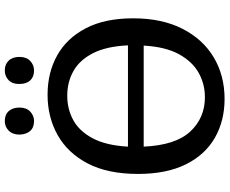

<svg xmlns="http://www.w3.org/2000/svg" viewBox="-96 -828 934 781"><g transform="rotate(-90 370.5 -437.0)"><path d="M359 10Q270 10 201 -29.5Q132 -69 93 -147.5Q54 -226 54 -342Q54 -465 96.5 -546.5Q139 -628 212 -669Q285 -710 376 -710Q466 -710 536 -671Q606 -632 646.5 -554.5Q687 -477 687 -362Q687 -245 644.5 -161.5Q602 -78 528 -34Q454 10 359 10ZM372 -630Q318 -630 273 -605.5Q228 -581 199 -526.5Q170 -472 165 -383H577Q573 -470 545.5 -524.5Q518 -579 473 -604.5Q428 -630 372 -630ZM366 -70Q420 -70 465.5 -95.5Q511 -121 541 -175.5Q571 -230 576 -319H165Q171 -189 226.5 -129.5Q282 -70 366 -70ZM475 -765Q449 -765 434.5 -780.5Q420 -796 420 -824Q419 -852 435 -868Q451 -884 475 -884Q500 -884 515 -868Q530 -852 530 -824Q530 -796 513.5 -780.5Q497 -765 475 -765ZM269 -765Q243 -765 229 -780.5Q215 -796 214 -824Q214 -852 230 -868Q246 -884 269 -884Q295 -884 309.5 -868Q324 -852 324 -824Q324 -796 307.5 -780.5Q291 -765 269 -765Z"/></g></svg>

Font: Bitter Medium
Style: Regular
Weight: 500
Designer: Sol Matas, and Bitter project Authors
Foundry: Sol Matas
Version: Version 2.001